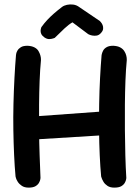

<svg xmlns="http://www.w3.org/2000/svg" viewBox="-20 -858 639 877"><path d="M111 -1Q92 -1 80 -9Q68 -17 61.5 -27Q55 -37 53 -44.5Q51 -52 51 -52Q47 -95 44.5 -149Q42 -203 41 -263Q40 -323 41.5 -383.5Q43 -444 46 -501Q49 -558 53 -606Q53 -606 54 -612.5Q55 -619 60 -627.5Q65 -636 75.5 -642.5Q86 -649 106 -649Q125 -648 137.5 -641.5Q150 -635 156 -624.5Q162 -614 164.5 -604.5Q167 -595 167 -588.5Q167 -582 167 -582Q163 -541 161 -489.5Q159 -438 158.5 -380.5Q158 -323 158.5 -264Q159 -205 161 -149Q163 -93 165 -45Q165 -45 164 -38.5Q163 -32 158 -23Q153 -14 142 -7.5Q131 -1 111 -1ZM91 -218 106 -324 478 -351 480 -242ZM502 -1Q483 -1 471 -9Q459 -17 453 -27Q447 -37 444.5 -44.5Q442 -52 442 -52Q438 -95 435.5 -149Q433 -203 432.5 -263Q432 -323 433 -383.5Q434 -444 437 -501Q440 -558 444 -606Q444 -606 445.5 -612.5Q447 -619 451.5 -627.5Q456 -636 467 -642.5Q478 -649 497 -649Q517 -648 529 -641.5Q541 -635 547.5 -625Q554 -615 556.5 -605Q559 -595 559 -588.5Q559 -582 559 -582Q555 -541 553 -489.5Q551 -438 550.5 -380.5Q550 -323 550.5 -264Q551 -205 552.5 -149Q554 -93 557 -45Q557 -45 556 -38.5Q555 -32 550 -23Q545 -14 534 -7.5Q523 -1 502 -1ZM183 -687Q172 -695 168.5 -703Q165 -711 165.5 -718Q166 -725 167.5 -729.5Q169 -734 169 -734Q182 -752 195.5 -766.5Q209 -781 225.5 -795.5Q242 -810 263 -826Q272 -833 286 -836Q300 -839 315 -837Q330 -835 343 -825L436 -762Q436 -762 440.5 -757Q445 -752 448.5 -744Q452 -736 451 -726Q450 -716 439 -705Q431 -697 421.5 -695.5Q412 -694 403 -695.5Q394 -697 388.5 -699.5Q383 -702 383 -702L311 -756Q295 -747 275 -728.5Q255 -710 230 -685Q230 -685 223 -682.5Q216 -680 205.5 -679.5Q195 -679 183 -687Z"/></svg>

Font: Sour Gummy Medium
Style: Regular
Weight: 500
Designer: Stefie Justprince
Foundry: Eifetstype
Version: Version 1.000